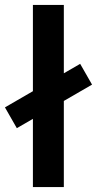

<svg xmlns="http://www.w3.org/2000/svg" viewBox="-65 -756 392 776"><path d="M68 0V-736H193V0ZM3 -238 -45 -322 259 -498 307 -414Z"/></svg>

Font: Mulish ExtraLight
Style: Bold
Weight: 700
Version: Version 3.603